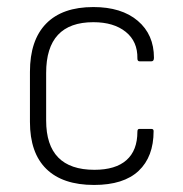

<svg xmlns="http://www.w3.org/2000/svg" viewBox="-20 -514 519 545"><path d="M247 11Q158 11 111.5 -34.5Q65 -80 65 -168V-310Q65 -400 111 -447Q157 -494 245 -494Q325 -494 371 -455Q417 -416 417 -350Q417 -340 410 -340H376Q370 -340 370 -348Q371 -396 337 -423.5Q303 -451 245 -451Q111 -451 111 -307V-172Q111 -32 248 -32Q308 -32 339 -59.5Q370 -87 370 -140Q370 -148 375 -148H410Q416 -148 416 -142Q416 -69 373.5 -29Q331 11 247 11Z"/></svg>

Font: Sofia Sans Semi Condensed Light
Style: Regular
Weight: 300
Designer: Botio Nikoltchev, Ani Petrova
Foundry: lettersoup
Version: Version 4.100; ttfautohint (v1.8.4.7-5d5b)